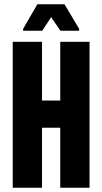

<svg xmlns="http://www.w3.org/2000/svg" viewBox="-20 -885 482 905"><path d="M40 0V-688H178V-411H264V-688H402V0H264V-283H178V0ZM89 -740V-749L156 -865H284L353 -749V-740H265L221 -804L179 -740Z"/></svg>

Font: Saira ExtraCondensed ExtraBold
Style: Regular
Weight: 800
Width: 2
Designer: Hector Gatti with collaboration of the Omnibus-Type team
Foundry: Omnibus-Type
Version: Version 1.101